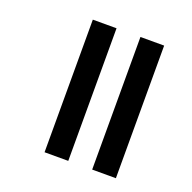

<svg xmlns="http://www.w3.org/2000/svg" viewBox="-119 -779 900 898"><g transform="rotate(20 331.5 -330.0)"><path d="M194 0V-660H312V0ZM431 0V-660H549V0Z"/></g></svg>

Font: Hind SemiBold
Style: Regular
Weight: 600
Designer: Manushi Parikh, Satya Rajpurohit
Foundry: Indian Type Foundry
Version: Version 2.001;PS 1.0;hotconv 1.0.79;makeotf.lib2.5.61930; tt